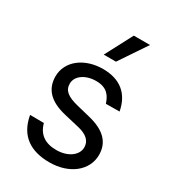

<svg xmlns="http://www.w3.org/2000/svg" viewBox="-191 -889 905 1005"><g transform="rotate(30 261.5 -386.5)"><path d="M370 -402 452.4 -402.7C433.9 -500.7 370.7 -552.6 267 -552.6C154.8 -552.6 69.6 -487.2 69.6 -394.9C69.6 -319.6 114.3 -269.2 214.5 -245.7L305.4 -224.4C360.4 -211.6 386.4 -185.4 386.4 -147.7C386.4 -100.9 336.6 -62.5 265.6 -62.5C198.2 -62.5 155.2 -92 139.2 -152.7L55.4 -153.4C76.7 -34.4 156.6 11.4 267 11.4C386.7 11.4 473 -57.9 473 -152C473 -228 425.4 -275.9 328.1 -299.7L247.2 -319.6C182.5 -335.6 153.4 -357.2 153.4 -399.1C153.4 -446 203.1 -480.1 267 -480.1C335.9 -480.1 356.9 -441.4 370 -402ZM231.5 -619.3H305.4L416.2 -784.1H318.2Z"/></g></svg>

Font: Margiela Sans
Style: Regular
Weight: 400
Designer: Stefan Endress, Andreas Faust
Version: Version 1.100;FEAKit 1.0